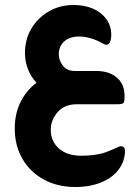

<svg xmlns="http://www.w3.org/2000/svg" viewBox="-20 -417 553 768"><path d="M464 168Q480 168 480 187Q479 227 456.5 258.5Q434 290 395 308Q347 331 281 331Q210 331 155 301Q100 271 69.5 218Q39 165 39 97Q39 38 62 -8.5Q85 -55 126 -86Q104 -109 92 -140Q80 -171 80 -202Q79 -257 104.5 -301Q130 -345 174.5 -371Q219 -397 274 -397Q342 -397 384.5 -362.5Q427 -328 425 -272Q424 -258 420 -248.5Q416 -239 405 -238Q402 -238 397.5 -240Q393 -242 387 -245Q371 -255 345.5 -263Q320 -271 297 -271Q259 -271 237.5 -252Q216 -233 215 -201Q215 -176 231.5 -154.5Q248 -133 280 -133H366Q417 -133 447.5 -106.5Q478 -80 478 -36V-24Q478 -8 472.5 -4Q467 0 451 0H287Q238 0 210.5 31.5Q183 63 183 102Q183 147 214.5 176Q246 205 302 206Q329 206 349.5 203.5Q370 201 387 197Q401 193 414.5 187.5Q428 182 444 175Q450 172 455 170Q460 168 464 168Z"/></svg>

Font: Zain Black
Style: Regular
Weight: 900
Designer: Zain,Boutros
Foundry: Mobile Telecommunications Company (Zain), 2024
Version: Version 1.50; ttfautohint (v1.8.4)